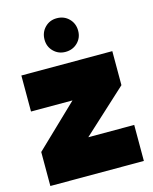

<svg xmlns="http://www.w3.org/2000/svg" viewBox="-118 -870 754 948"><g transform="rotate(-15 259.0 -396.0)"><path d="M487.8 -564V-390.1L263.2 -184.1H498V0H20V-173.8L234.9 -379.9H22.9V-564ZM264.2 -620.1Q228.5 -620.1 203.9 -644.5Q179.2 -668.9 179.2 -705.1Q179.2 -742.2 203.6 -767.1Q228 -792 264.2 -792Q301.8 -792 326.4 -767.1Q351.1 -742.2 351.1 -705.1Q351.1 -668.9 326.2 -644.5Q301.3 -620.1 264.2 -620.1Z"/></g></svg>

Font: SVN-Poppins Black
Style: Regular
Weight: 900
Designer: Ninad Kale (Devanagari), Jonny Pinhorn (Latin)
Foundry: Indian Type Foundry
Version: Version 3.002 2017